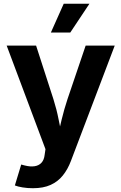

<svg xmlns="http://www.w3.org/2000/svg" viewBox="-20 -787 642 1015"><path d="M58.6 193.3 92.1 82.8 110.1 87.6Q139.9 95.3 162.6 91.8Q185.4 88.4 199.3 73.3Q213.2 58.1 216.1 30.9L220.4 1.6L15.3 -545.9H170.8L262.5 -262.5Q279.5 -208.8 289.9 -155.2Q300.4 -101.6 313.8 -43.1H279.7Q293 -101.6 306.1 -155.6Q319.2 -209.6 336.7 -262.5L432.8 -545.9H586.5L354.7 64.4Q338.1 108.4 312.1 140.7Q286.2 173 247.6 190.5Q209.1 208 154.2 208Q125.2 208 99.7 203.8Q74.1 199.6 58.6 193.3ZM249 -615.1 316.8 -767.1H452.7L351.6 -615.1Z"/></svg>

Font: Adwaita Sans
Style: Regular
Weight: 400
Designer: Rasmus Andersson
Foundry: rsms
Version: Version 4.001;git-9221beed3